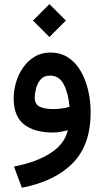

<svg xmlns="http://www.w3.org/2000/svg" viewBox="-20 -628 495 912"><path d="M214.8 -608.4 293 -530.3 214.8 -452.1 136.7 -530.3ZM410.6 -94.2Q410.6 60.1 325.7 146.7Q240.7 233.4 84 263.7L46.4 163.1Q153.3 142.6 220.5 98.9Q287.6 55.2 302.2 -9.8Q286.1 -4.9 266.8 -1.7Q247.6 1.5 231.9 1.5Q142.1 1.5 93.5 -37.6Q44.9 -76.7 44.9 -160.6Q44.9 -198.2 56.2 -236.6Q67.4 -274.9 89.6 -306.9Q111.8 -338.9 144.3 -358.6Q176.8 -378.4 218.8 -378.4Q268.1 -378.4 304.2 -354.5Q340.3 -330.6 363.8 -289.8Q387.2 -249 398.9 -198.5Q410.6 -147.9 410.6 -94.2ZM232.4 -109.9Q253.4 -109.9 273.4 -112.8Q293.5 -115.7 310.1 -120.6Q305.2 -183.1 283.4 -226.1Q261.7 -269 217.8 -269Q189.5 -269 173.6 -251Q157.7 -232.9 151.4 -208.5Q145 -184.1 145 -165Q145 -133.3 168 -121.6Q190.9 -109.9 232.4 -109.9Z"/></svg>

Font: Vazirmatn FD NL Medium
Style: Regular
Weight: 500
Designer: Saber Rastikerdar
Foundry: Saber Rastikerdar
Version: Version 33.003